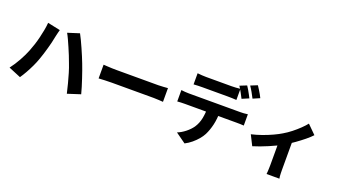

<svg xmlns="http://www.w3.org/2000/svg" viewBox="-72 -1542 4074 2301"><g transform="rotate(20 1965.0 -391.0)"><path d="M199 -333Q216 -376 231 -422.5Q246 -469 258 -518.5Q270 -568 279.5 -617.5Q289 -667 293 -716L454 -682Q450 -667 444.5 -646.5Q439 -626 435 -606.5Q431 -587 428 -575Q423 -548 414.5 -511Q406 -474 394 -433Q382 -392 370 -351.5Q358 -311 345 -277Q328 -228 303 -175Q278 -122 250.5 -73.5Q223 -25 198 11L42 -54Q89 -115 131 -190.5Q173 -266 199 -333ZM692 -349Q678 -389 659.5 -434.5Q641 -480 621 -526Q601 -572 582.5 -612.5Q564 -653 547 -682L695 -729Q711 -700 731 -658Q751 -616 771.5 -569.5Q792 -523 811 -478Q830 -433 843 -398Q856 -366 871.5 -321Q887 -276 903.5 -227.5Q920 -179 934 -132Q948 -85 958 -47L794 6Q780 -56 764 -117Q748 -178 730.5 -237Q713 -296 692 -349Z M1089 -472Q1108 -471 1138 -469Q1168 -467 1199.5 -466Q1231 -465 1256 -465Q1284 -465 1321.5 -465Q1359 -465 1402.5 -465Q1446 -465 1491.5 -465Q1537 -465 1581.5 -465Q1626 -465 1666 -465Q1706 -465 1738 -465Q1770 -465 1790 -465Q1825 -465 1857 -468Q1889 -471 1910 -472V-297Q1892 -298 1856.5 -300.5Q1821 -303 1790 -303Q1770 -303 1737.5 -303Q1705 -303 1665 -303Q1625 -303 1580.5 -303Q1536 -303 1490.5 -303Q1445 -303 1402 -303Q1359 -303 1321 -303Q1283 -303 1256 -303Q1213 -303 1166 -301Q1119 -299 1089 -297Z M2183 -761Q2209 -758 2239.5 -756Q2270 -754 2295 -754Q2314 -754 2347 -754Q2380 -754 2419 -754Q2458 -754 2496.5 -754Q2535 -754 2567 -754Q2599 -754 2617 -754Q2644 -754 2673 -756Q2702 -758 2729 -761V-619Q2702 -621 2673.5 -622Q2645 -623 2617 -623Q2599 -623 2567 -623Q2535 -623 2496.5 -623Q2458 -623 2419 -623Q2380 -623 2347 -623Q2314 -623 2295 -623Q2269 -623 2238 -622Q2207 -621 2183 -619ZM2069 -505Q2091 -502 2117.5 -500Q2144 -498 2167 -498Q2181 -498 2220 -498Q2259 -498 2314 -498Q2369 -498 2432 -498Q2495 -498 2558 -498Q2621 -498 2676.5 -498Q2732 -498 2770.5 -498Q2809 -498 2822 -498Q2838 -498 2867.5 -499.5Q2897 -501 2917 -505V-361Q2898 -363 2871 -363.5Q2844 -364 2822 -364Q2809 -364 2770.5 -364Q2732 -364 2676.5 -364Q2621 -364 2558 -364Q2495 -364 2432 -364Q2369 -364 2314 -364Q2259 -364 2220 -364Q2181 -364 2167 -364Q2145 -364 2117 -363Q2089 -362 2069 -360ZM2592 -427Q2592 -328 2574 -251Q2556 -174 2525 -112Q2507 -77 2476.5 -41Q2446 -5 2407 27.5Q2368 60 2323 83L2193 -10Q2244 -30 2293 -69Q2342 -108 2372 -151Q2410 -208 2423.5 -277Q2437 -346 2437 -426ZM2791 -827Q2804 -809 2818.5 -783.5Q2833 -758 2846.5 -733Q2860 -708 2869 -690L2782 -653Q2766 -684 2745 -723.5Q2724 -763 2704 -792ZM2911 -873Q2924 -854 2939.5 -829Q2955 -804 2969 -779.5Q2983 -755 2991 -737L2905 -700Q2889 -732 2867 -771Q2845 -810 2825 -838Z M3032 -292Q3098 -307 3165.5 -331Q3233 -355 3292 -382.5Q3351 -410 3390 -434Q3440 -463 3488 -501Q3536 -539 3576.5 -578Q3617 -617 3643 -650L3752 -542Q3723 -510 3673.5 -469.5Q3624 -429 3567.5 -389Q3511 -349 3456 -316Q3422 -296 3376.5 -274Q3331 -252 3282.5 -231.5Q3234 -211 3186 -193Q3138 -175 3097 -163ZM3378 -346 3529 -373V-23Q3529 -5 3529.5 18Q3530 41 3531.5 61Q3533 81 3536 91H3372Q3374 81 3375 61Q3376 41 3377 18Q3378 -5 3378 -23Z"/></g></svg>

Font: Noto Sans JP ExtraBold
Style: Regular
Weight: 800
Designer: Ryoko NISHIZUKA  (kana, bopomofo & ideographs); Paul D. Hunt (Latin, Greek & Cyrillic); Sandoll Communications , Soo-you
Foundry: Adobe
Version: Version 2.004-H2;hotconv 1.0.118;makeotfexe 2.5.65603